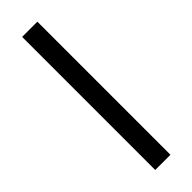

<svg xmlns="http://www.w3.org/2000/svg" viewBox="-270 -804 812 812"><g transform="rotate(-45 136.5 -398.0)"><path d="M92 -796V0H183V-796Z"/></g></svg>

Font: Spoqa Han Sans Neo
Style: Regular
Weight: 400
Designer: [Spoqa Han Sans Neo] Dong-huui Kim ___ Younghwa Kang ___ Yujin Lee ___ [Noto Sans] Ryoko NISHIZUKA ____ (kana & ideograp
Foundry: Spoqa (http://www.spoqa-han-sans.com)
Version: Version 1.100;hotconv 1.0.109;makeotfexe 2.5.65596